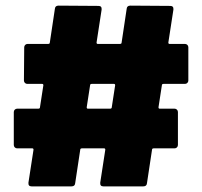

<svg xmlns="http://www.w3.org/2000/svg" viewBox="-20 -693 718 682"><path d="M637 -395H561Q555 -395 555 -390L543 -312Q543 -307 547 -307H600Q605 -307 608.5 -303.5Q612 -300 612 -295V-178Q612 -173 608.5 -169.5Q605 -166 600 -166H526Q520 -166 520 -161L502 -42Q501 -31 489 -31H347Q335 -31 336 -44L354 -161Q354 -166 350 -166H271Q265 -166 265 -161L247 -42Q246 -31 234 -31H92Q80 -31 81 -44L99 -161Q99 -166 95 -166H41Q36 -166 32.5 -169.5Q29 -173 29 -178V-295Q29 -300 32.5 -303.5Q36 -307 41 -307H116Q122 -307 122 -312L134 -390Q134 -395 130 -395H77Q72 -395 68.5 -398.5Q65 -402 65 -407L66 -525Q66 -530 69.5 -533.5Q73 -537 78 -537H151Q157 -537 157 -542L175 -662Q176 -673 188 -673L330 -672Q342 -672 341 -659L323 -542Q323 -537 327 -537H406Q412 -537 412 -542L430 -662Q431 -673 443 -673L585 -672Q597 -672 596 -659L578 -542Q578 -537 582 -537H637Q642 -537 645.5 -533.5Q649 -530 649 -525V-407Q649 -402 645.5 -398.5Q642 -395 637 -395ZM377 -312 389 -390Q389 -395 385 -395H306Q300 -395 300 -390L288 -312Q288 -307 292 -307H371Q377 -307 377 -312Z"/></svg>

Font: BARLOWEXTRABOLD
Style: Regular
Weight: 800
Designer: Jeremy Tribby
Foundry: Tribby Type
Version: Version 1.422